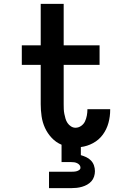

<svg xmlns="http://www.w3.org/2000/svg" viewBox="-20 -755 640 995"><path d="M234 220V135H349Q356 135 363.5 134.5Q371 134 378 132Q385 130 391 125.5Q397 121 397 114Q397 106 392 100Q387 94 379.5 90.5Q372 87 364.5 86Q357 85 349 85H299V-5Q270 -17 248 -40.5Q226 -64 213 -92.5Q200 -121 195.5 -152.5Q191 -184 191 -215V-419H93V-520H191V-735H310V-520H496V-419H310V-215Q310 -202 310.5 -189.5Q311 -177 313.5 -164.5Q316 -152 319.5 -140Q323 -128 330 -117.5Q337 -107 348 -100Q359 -93 371 -93Q387 -93 400.5 -102.5Q414 -112 420.5 -126Q427 -140 430 -156Q433 -172 433 -187V-189H551V-185Q551 -151 542 -118Q533 -85 513 -57.5Q493 -30 462.5 -13.5Q432 3 399 7V49Q413 53 427 59.5Q441 66 451.5 77Q462 88 467 102.5Q472 117 472 132Q472 146 467.5 160Q463 174 453.5 184.5Q444 195 431.5 202Q419 209 405 213Q391 217 377 218.5Q363 220 349 220Z"/></svg>

Font: Iosevka Extended
Style: Bold
Weight: 700
Width: 7
Monospace: yes
Designer: Belleve Invis
Foundry: Belleve Invis
Version: Version 32.5.0; ttfautohint (v1.8.4)